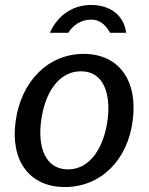

<svg xmlns="http://www.w3.org/2000/svg" viewBox="-20 -743 598 773"><path d="M181 -611H255C273 -640 305 -664 346 -664C389 -664 409 -635 423 -611H488C479 -680 426 -723 346 -723C265 -723 207 -672 181 -611ZM241 10C387 10 494 -100 514 -256C536 -414 462 -526 317 -526C174 -526 65 -416 43 -255C21 -99 96 10 241 10ZM254 -61C160 -61 131 -155 146 -259C160 -364 213 -456 306 -456C398 -456 427 -364 413 -259C399 -155 346 -61 254 -61Z"/></svg>

Font: United Sans Medium
Style: Italic
Weight: 500
Italic angle: -8°
Designer: Pablo Impallari, Rodrigo Fuenzalida (Modified by Dan O. Williams)
Version: Version 1.000;PS 001.000;hotconv 1.0.88;makeotf.lib2.5.64775